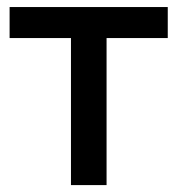

<svg xmlns="http://www.w3.org/2000/svg" viewBox="-20 -536 513 556"><path d="M185.5 0V-425.8H7.8V-515.6H465.8V-425.8H288.6V0Z"/></svg>

Font: Inter Display Medium
Style: Regular
Weight: 500
Designer: Rasmus Andersson
Foundry: rsms
Version: Version 4.001;git-9221beed3